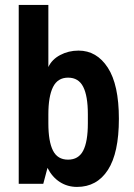

<svg xmlns="http://www.w3.org/2000/svg" viewBox="-20 -738 537 771"><path d="M295.4 -534.8Q368.4 -534.8 412.9 -466.3Q457.4 -397.9 457.4 -260.9Q457.4 -123.8 413.3 -55.6Q369.2 12.6 289.3 12.6Q251.1 12.6 220.5 -7Q189.8 -26.5 170.7 -63.9L153.8 0H55.2V-718.1H174.2V-468.7Q188.1 -499.1 221.5 -516.9Q255 -534.8 295.4 -534.8ZM174.2 -278.5V-242.8Q174.2 -169.9 192.7 -133.4Q211.1 -96.9 253.3 -96.9Q295.4 -96.9 314.1 -133.1Q332.8 -169.4 332.8 -242.8V-279.3Q332.8 -352.7 314.1 -389.4Q295.4 -426.2 253.5 -426.2Q211.6 -426.2 192.9 -388.6Q174.2 -351 174.2 -278.5Z"/></svg>

Font: Puralecka Narrow
Style: Bold
Weight: 700
Designer: Hector Gatti, Marcela Romero, Pablo Cosgaya and Nicolas Silva
Version: Version 1.004;PS 001.004;hotconv 1.0.70;makeotf.lib2.5.58329